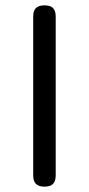

<svg xmlns="http://www.w3.org/2000/svg" viewBox="-20 -697 332 717"><path d="M146 0Q124.5 0 114.2 -10.2Q104 -20.5 104 -42V-635Q104 -657 114.2 -667Q124.5 -677 146 -677Q168 -677 178 -667Q188 -657 188 -635V-42Q188 -20.5 178 -10.2Q168 0 146 0Z"/></svg>

Font: Jura Light
Style: Bold
Weight: 700
Version: Version 5.104